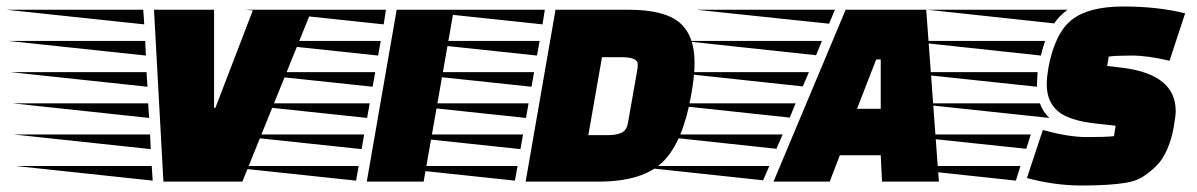

<svg xmlns="http://www.w3.org/2000/svg" viewBox="-200 -559 3685 591"><path d="M459 -529V-227H463L579 -529H760L546 0H303L274 -529ZM-151 -48H267L270 -3ZM-157 -145H262L264 -100ZM-180 -529H241L244 -484ZM-174 -433H247L249 -388ZM-168 -337H251L254 -292ZM-162 -241H256L259 -196Z M929 0 1021 -529H1197L1104 0ZM896 -3 472 -48H904ZM930 -196 506 -241H938ZM947 -292 523 -337H955ZM964 -388 540 -433H972ZM981 -484 557 -529H988ZM913 -100 489 -145H921Z M1735 -529Q1844 -529 1891 -490Q1938 -451 1938 -365Q1938 -324 1927 -264Q1902 -122 1840.5 -61Q1779 0 1642 0H1418L1510 -529ZM1711 -383H1653L1611 -143H1669Q1698 -143 1713.5 -150.5Q1729 -158 1733 -181L1762 -346Q1763 -350 1763 -362Q1763 -383 1711 -383ZM1385 -3 961 -48H1393ZM1419 -196 995 -241H1427ZM1436 -292 1012 -337H1444ZM1453 -388 1029 -433H1461ZM1470 -484 1046 -529H1477ZM1402 -100 978 -145H1410Z M2515 0 2511 -81H2385L2354 0H2181L2403 -529H2651L2690 0ZM2511 -224V-376H2497L2438 -224ZM2149 -4 1739 -48H2168ZM2190 -101 1780 -145H2209ZM2231 -197 1821 -241H2249ZM2271 -293 1862 -337H2290ZM2312 -389 1903 -433H2330ZM2352 -486 1944 -529H2370Z M2509 -48H2941L2927 -3ZM3017 -433Q3011 -417 3004 -388L2586 -433ZM2992 -300V-292L2568 -337H2994Q2992 -313 2992 -300ZM2959 -101 2542 -145H2973ZM3086 -529Q3059 -509 3045 -487L2655 -529ZM3001 -241Q3010 -215 3030 -196L2607 -241ZM3400 -372Q3332 -388 3284 -388Q3236 -388 3213 -385L3208 -356L3258 -350Q3419 -329 3419 -217Q3419 -204 3413 -168.5Q3407 -133 3393 -100Q3379 -67 3357.5 -46.5Q3336 -26 3315.5 -13.5Q3295 -1 3263 4Q3213 12 3129.5 12Q3046 12 2961 -11L3010 -159Q3088 -137 3146.5 -137Q3205 -137 3229 -140L3234 -172L3171 -179Q3090 -188 3056 -217Q3022 -246 3022 -300Q3022 -320 3027 -350Q3047 -457 3099 -498Q3151 -539 3257.5 -539Q3364 -539 3448 -518Z"/></svg>

Font: Faster One
Style: Regular
Weight: 400
Designer: Eduardo Rodriguez Tunni
Foundry: Eduardo Rodriguez Tunni
Version: Version 1.002